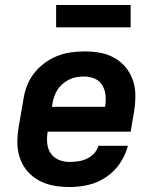

<svg xmlns="http://www.w3.org/2000/svg" viewBox="-20 -745 640 773"><path d="M260 8Q236 8 212 5Q188 2 166 -5.5Q144 -13 125 -25.5Q106 -38 91 -55Q76 -72 66.5 -93Q57 -114 53 -137Q49 -160 50 -184.5Q51 -209 55 -233L74 -343Q78 -371 88 -398Q98 -425 116 -448.5Q134 -472 158 -490Q182 -508 209 -519Q236 -530 264.5 -534Q293 -538 320 -538Q352 -538 383 -532.5Q414 -527 440.5 -512Q467 -497 486 -474Q505 -451 515 -422Q525 -393 525 -361Q525 -329 520 -297L506 -215H172Q168 -192 170 -169Q172 -146 184 -128Q196 -110 216.5 -101.5Q237 -93 260 -93Q277 -93 294.5 -95.5Q312 -98 328.5 -105.5Q345 -113 358 -126.5Q371 -140 376 -158H495Q485 -120 462.5 -87Q440 -54 406.5 -31.5Q373 -9 335 -0.5Q297 8 260 8ZM189 -315H403Q407 -338 405 -360.5Q403 -383 392 -401.5Q381 -420 361 -428.5Q341 -437 318 -437Q303 -437 288 -434.5Q273 -432 259 -425Q245 -418 232.5 -407.5Q220 -397 211.5 -383.5Q203 -370 198 -355.5Q193 -341 191 -327ZM206 -635V-725H506V-635Z"/></svg>

Font: Iosevka Curly Extended Oblique
Style: Bold
Weight: 700
Width: 7
Italic angle: -9°
Monospace: yes
Designer: Belleve Invis
Foundry: Belleve Invis
Version: Version 11.1.0; ttfautohint (v1.8.3)